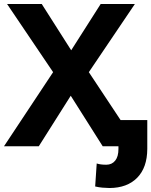

<svg xmlns="http://www.w3.org/2000/svg" viewBox="-24 -739 764 970"><path d="M-3.9 0 244.3 -374.4 11.7 -718.8H186.9L335.7 -485L484.6 -718.8H657.4L424.8 -374.4L673 0H494.9L333.4 -255.3L171.9 0ZM574.4 -132.4H720.1V13.5Q719.6 107.8 669 159.1Q618.5 210.4 529.3 210.9Q509.8 210.4 493 209Q476.2 207.5 456.8 203.1L464.6 86.9Q475 90.3 486.7 91.7Q498.4 93.2 512.9 93.2Q541.3 93.2 557.9 72.6Q574.5 52.1 574.4 13.5Z"/></svg>

Font: Inter Display V
Style: Regular
Weight: 400
Designer: Rasmus Andersson
Foundry: rsms
Version: Version 3.015;git-src